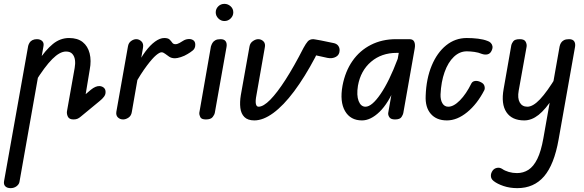

<svg xmlns="http://www.w3.org/2000/svg" viewBox="-66 -619 3029 995"><path d="M315 0Q293 0 286 -14Q279 -28 281 -42L321 -267Q325 -289 322.5 -308Q320 -327 309 -339.5Q298 -352 276 -352Q244 -352 205 -313Q166 -274 115 -192L131 -301Q170 -360 208 -391Q246 -422 292 -422Q336 -422 362.5 -401Q389 -380 398.5 -342.5Q408 -305 399 -258L378 -131L405 -154Q430 -174 450 -173Q464 -172 473 -163.5Q482 -155 481 -140Q481 -129 473 -118Q465 -107 450 -95L353 -15Q345 -8 336.5 -4Q328 0 315 0ZM-11 356Q-29 356 -38.5 346.5Q-48 337 -45 320L80 -381Q82 -389 87 -397.5Q92 -406 102 -411Q112 -416 125 -416Q143 -416 153 -406Q163 -396 159 -378L35 323Q33 336 20 346Q7 356 -11 356Z M572 0Q556 0 545 -10.5Q534 -21 537 -40L597 -378Q600 -397 613.5 -406.5Q627 -416 640 -416Q655 -416 667 -404.5Q679 -393 675 -371L617 -38Q614 -19 600 -9.5Q586 0 572 0ZM625 -170 644 -278Q663 -319 687.5 -352Q712 -385 737.5 -403.5Q763 -422 785 -422Q805 -422 813 -414Q821 -406 826.5 -398Q832 -390 843 -390Q853 -390 864.5 -396.5Q876 -403 882 -407Q894 -415 909 -416.5Q924 -418 935 -411Q946 -404 946 -387Q946 -368 933 -357.5Q920 -347 906 -339Q890 -329 871 -323Q852 -317 841 -317Q823 -317 811 -325Q799 -333 789.5 -340.5Q780 -348 771 -348Q761 -348 742.5 -332.5Q724 -317 695 -278.5Q666 -240 625 -170Z M1001 0Q978 0 972 -12Q966 -24 967 -35L1027 -378Q1030 -388 1035 -396.5Q1040 -405 1050 -410.5Q1060 -416 1077 -416Q1096 -416 1103.5 -405Q1111 -394 1108 -376L1047 -33Q1046 -26 1036.5 -13Q1027 0 1001 0ZM1097 -510Q1079 -510 1065.5 -523.5Q1052 -537 1052 -555Q1052 -573 1065 -586Q1078 -599 1097 -599Q1115 -599 1129 -586.5Q1143 -574 1143 -555Q1143 -537 1129.5 -523.5Q1116 -510 1097 -510Z M1252 5Q1218 5 1200.5 -12.5Q1183 -30 1179.5 -60Q1176 -90 1182 -126L1227 -378Q1230 -396 1244.5 -406Q1259 -416 1272 -416Q1288 -416 1299.5 -404.5Q1311 -393 1306 -371L1263 -126Q1257 -96 1260 -81Q1263 -66 1274 -66Q1299 -66 1334.5 -102Q1370 -138 1414 -206.5Q1458 -275 1507 -371Q1519 -393 1529 -404.5Q1539 -416 1558 -416Q1560 -416 1568 -414.5Q1576 -413 1596.5 -409.5Q1617 -406 1657 -397Q1677 -394 1685.5 -383.5Q1694 -373 1694 -359Q1694 -335 1675 -324.5Q1656 -314 1631 -319L1572 -332L1568 -323Q1513 -219 1458 -145.5Q1403 -72 1350.5 -33.5Q1298 5 1252 5Z M1810 5Q1750 5 1722 -43.5Q1694 -92 1709 -175Q1723 -249 1760.5 -303Q1798 -357 1856 -386.5Q1914 -416 1986 -416H2037L2026 -345H1990Q1911 -345 1857 -299Q1803 -253 1789 -175Q1781 -125 1792.5 -95.5Q1804 -66 1828 -66Q1861 -66 1906 -131.5Q1951 -197 1995 -314L1984 -174Q1947 -84 1901 -39.5Q1855 5 1810 5ZM1981 0Q1959 0 1951.5 -12Q1944 -24 1946 -35L2013 -416H2056Q2075 -416 2081 -402Q2087 -388 2083 -367L2024 -33Q2023 -26 2015 -13Q2007 0 1981 0Z M2250 5Q2196 5 2166.5 -29Q2137 -63 2140 -123Q2143 -211 2171 -278.5Q2199 -346 2246 -384Q2293 -422 2353 -422Q2383 -422 2411.5 -418.5Q2440 -415 2460 -407Q2470 -404 2477 -397Q2484 -390 2486 -380Q2488 -370 2482 -357Q2475 -341 2461 -337.5Q2447 -334 2430 -340Q2414 -347 2392.5 -350Q2371 -353 2353 -353Q2316 -353 2286 -324.5Q2256 -296 2238 -245.5Q2220 -195 2217 -130Q2216 -102 2226.5 -84Q2237 -66 2257 -66Q2285 -66 2317.5 -99Q2350 -132 2377 -187Q2383 -198 2397 -199.5Q2411 -201 2426 -193Q2441 -186 2444.5 -173.5Q2448 -161 2444 -152Q2407 -80 2355 -37.5Q2303 5 2250 5Z M2651 5Q2587 5 2558.5 -37.5Q2530 -80 2544 -158L2584 -386Q2586 -394 2594 -405Q2602 -416 2628 -416Q2651 -416 2658 -403Q2665 -390 2663 -377L2622 -149Q2615 -110 2627.5 -88Q2640 -66 2667 -66Q2696 -66 2732.5 -104.5Q2769 -143 2818 -224L2802 -115Q2761 -52 2725 -23.5Q2689 5 2651 5ZM2615 356Q2576 356 2543.5 345Q2511 334 2492 319Q2479 309 2478 294Q2477 279 2487 265Q2495 254 2509 251Q2523 248 2536 256Q2550 266 2570.5 272Q2591 278 2613 278Q2646 278 2672.5 261Q2699 244 2718.5 204.5Q2738 165 2750 97L2834 -378Q2836 -388 2841 -396.5Q2846 -405 2856 -410.5Q2866 -416 2883 -416Q2902 -416 2909.5 -405Q2917 -394 2914 -376L2829 103Q2806 234 2753.5 295Q2701 356 2615 356Z"/></svg>

Font: Edu VIC WA NT Beginner Medium
Style: Regular
Weight: 500
Designer: Tina and Corey Anderson
Foundry: Google for Education
Version: Version 1.003